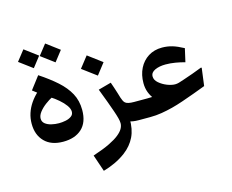

<svg xmlns="http://www.w3.org/2000/svg" viewBox="-113 -764 1415 1171"><g transform="rotate(-15 594.0 -178.5)"><path d="M212.4 7.8Q136.7 7.8 95.2 -34.7Q53.7 -77.1 53.7 -147.5Q53.7 -182.1 64 -213.6Q74.2 -245.1 93.8 -273.9Q113.3 -302.7 141.6 -328.6L220.2 -274.4Q194.8 -261.7 170.7 -243.4Q146.5 -225.1 130.6 -204.3Q114.7 -183.6 114.7 -163.6Q114.7 -143.6 130.1 -131.3Q145.5 -119.1 168.9 -113.5Q192.4 -107.9 216.3 -107.9Q236.3 -107.9 257.8 -112.1Q279.3 -116.2 294.4 -127Q309.6 -137.7 309.6 -156.2Q309.6 -174.8 294.2 -196.3Q278.8 -217.8 254.6 -238.5Q230.5 -259.3 205.1 -274.9L141.6 -317.9L107.9 -343.8L168.9 -423.8Q232.4 -381.8 278.1 -341.1Q323.7 -300.3 348.6 -254.4Q373.5 -208.5 373.5 -149.9Q373.5 -71.8 330.3 -32Q287.1 7.8 212.4 7.8ZM291.6 -472 208.2 -534 259.7 -599.6 342.7 -537.6ZM154.4 -472 71 -534 122.5 -599.6 205.5 -537.6Z M691.4 -114.7V0Q671.4 0 655.8 -2.4Q640.1 -4.9 627.4 -9.8L639.2 -22.9Q640.6 43.5 617.4 91.3Q594.2 139.2 547.9 174.3Q516.1 198.2 478.8 215.6Q441.4 232.9 404.8 243.2L368.7 137.2Q437 114.3 476.3 95Q515.6 75.7 537.1 58.1Q559.1 40.5 568.8 23.4Q578.6 6.3 578.6 -11.2Q578.6 -24.4 573.5 -43.9Q568.4 -63.5 558.6 -91.8Q550.3 -115.7 535.2 -157.2Q520 -198.7 502.9 -242.7L584.5 -265.1Q589.4 -252.4 596.2 -231.2Q603 -210 608.4 -193.4Q615.2 -170.9 617.9 -161.9Q620.6 -152.8 625.5 -142.6Q630.4 -131.8 637.2 -126.5Q650.9 -114.7 691.4 -114.7ZM691.4 0V-114.7Q710.9 -114.7 719.5 -101.8Q728 -88.9 728 -56.2Q728 -26.4 718.8 -13.2Q709.5 0 691.4 0ZM520 -327.1 430.7 -393.6 485.8 -463.9 574.7 -397.5Z M691.4 0V-114.7H775.9Q789.1 -114.7 804.2 -115.5Q819.3 -116.2 845.7 -119.6L814.9 -103.5Q796.9 -125 786.6 -151.9Q776.4 -178.7 776.4 -210Q776.4 -262.7 796.9 -303.5Q817.4 -344.2 854.5 -367.7Q891.6 -391.1 941.4 -391.1Q974.6 -391.1 1005.4 -382.1Q1036.1 -373 1075.7 -351.6L1056.6 -267.6Q1029.3 -275.4 997.6 -280.8Q965.8 -286.1 935.5 -286.1Q896.5 -286.1 868.7 -273.4Q840.8 -260.7 840.8 -235.4Q840.8 -212.9 862.3 -194.3Q883.8 -175.8 912.1 -164.6Q923.3 -160.2 936.8 -157Q950.2 -153.8 961.4 -153.8Q973.6 -153.8 985.6 -157.2Q997.6 -160.6 1016.1 -167Q1048.3 -177.7 1079.1 -188.7Q1109.9 -199.7 1139.2 -211.4L1144 -209.5L1129.4 -97.7Q1093.8 -84 1054.2 -69.6Q1014.6 -55.2 976.8 -42.2Q939 -29.3 907.2 -21Q871.1 -11.7 835.7 -5.9Q800.3 0 763.2 0ZM691.4 0Q673.3 0 664.1 -13.2Q654.8 -26.4 654.8 -56.2Q654.8 -88.9 663.3 -101.8Q671.9 -114.7 691.4 -114.7Z"/></g></svg>

Font: Markazi Text
Style: Regular
Weight: 400
Designer: Borna Izadpanah (Arabic designer), Fiona Ross (Arabic design director) and Florian Runge (Latin designer)
Foundry: Borna Izadpanah and Florian Runge
Version: Version 1.000